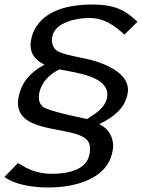

<svg xmlns="http://www.w3.org/2000/svg" viewBox="-48 -705 632 855"><path d="M-28 83C17 118 102 130 166 130C281 130 428 95 452 -27C454 -36 456 -45 456 -54C456 -74 451 -93 442 -109C432 -127 417 -141 394 -152C459 -184 508 -223 520 -287C521 -293 522 -299 522 -305C522 -378 428 -419 358 -438C322 -447 229 -462 206 -479C190 -490 183 -508 183 -526C183 -532 184 -537 185 -543C197 -605 292 -625 349 -625C418 -625 464 -589 506 -551L564 -608C507 -664 456 -685 361 -685C274 -685 181 -666 129 -607C111 -586 97 -561 91 -530C89 -521 88 -513 88 -505C88 -465 109 -437 150 -417C85 -383 47 -335 35 -274C33 -264 32 -255 32 -247C32 -108 274 -145 337 -84C349 -73 353 -58 353 -43C353 -34 352 -25 350 -16C336 55 247 69 183 69C152 69 125 64 101 56C77 48 55 35 32 21ZM125 -271C125 -278 126 -285 127 -292C136 -336 170 -374 217 -396C290 -381 430 -366 430 -284C430 -279 429 -274 428 -268C420 -226 379 -200 340 -175C302 -183 169 -210 144 -229C130 -240 125 -255 125 -271Z"/></svg>

Font: KpSans
Style: Italic
Weight: 400
Italic angle: -11°
Version: Version 0.66